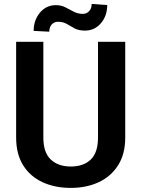

<svg xmlns="http://www.w3.org/2000/svg" viewBox="-20 -917 697 947"><path d="M463.4 -710.9H597.7V-238.8Q597.7 -157.2 562.5 -101.8Q527.3 -46.4 466.8 -18.3Q406.2 9.8 329.1 9.8Q251 9.8 189.9 -18.3Q128.9 -46.4 94.2 -101.8Q59.6 -157.2 59.6 -238.8V-710.9H193.8V-238.8Q193.8 -164.6 230.5 -130.1Q267.1 -95.7 329.1 -95.7Q392.1 -95.7 427.7 -130.1Q463.4 -164.6 463.4 -238.8ZM432.1 -897.5 508.8 -892.1Q508.8 -838.9 477.8 -802.5Q446.8 -766.1 399.4 -766.1Q367.7 -766.1 347.7 -777.1Q327.6 -788.1 309.6 -798.8Q291.5 -809.6 265.6 -809.6Q247.6 -809.6 235.4 -796.6Q223.1 -783.7 223.1 -760.7L146 -764.6Q146 -817.4 177 -854.5Q208 -891.6 255.4 -891.6Q281.7 -891.6 302.5 -880.9Q323.2 -870.1 343.8 -859.4Q364.3 -848.6 388.7 -848.6Q406.7 -848.6 419.4 -861.8Q432.1 -875 432.1 -897.5Z"/></svg>

Font: Vazirmatn RD FD SemiBold
Style: Regular
Weight: 600
Designer: Saber Rastikerdar
Foundry: Saber Rastikerdar
Version: Version 33.003